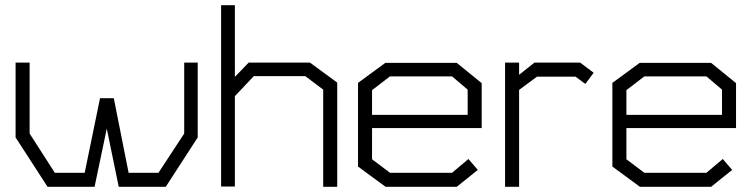

<svg xmlns="http://www.w3.org/2000/svg" viewBox="-20 -719 2893 739"><path d="M618 0H437L391 -224L344 0H163L40 -190V-478H94V-205L191 -54H306L365 -341H418L475 -54H590L689 -205V-478H741V-190Z M1224 0V-374L1155 -426H957L884 -349V-1H831V-699H884V-423L937 -478H1173L1278 -401V0Z M1412 -226V-106L1481 -54H1720L1783 -107L1819 -65L1738 0H1464L1358 -78V-400L1463 -477H1738L1834 -399V-226ZM1780 -374 1720 -425H1481L1412 -372V-277H1780Z M2233 -396 2195 -424H2047L1978 -373V0H1924V-478H1978V-431L2037 -478H2213L2265 -439Z M2391 -226V-106L2460 -54H2699L2762 -107L2798 -65L2717 0H2443L2337 -78V-400L2442 -477H2717L2813 -399V-226ZM2759 -374 2699 -425H2460L2391 -372V-277H2759Z"/></svg>

Font: Turret Road
Style: Regular
Weight: 400
Designer: Noponies
Foundry: Noponies
Version: Version 1.001; ttfautohint (v1.8)